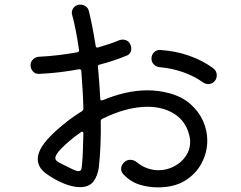

<svg xmlns="http://www.w3.org/2000/svg" viewBox="-20 -794 1040 829"><path d="M709 -392Q766 -377 802.5 -344.5Q839 -312 857 -271Q875 -230 875 -187Q875 -136 850.5 -89.5Q826 -43 779 -14Q732 15 662 15Q619 15 580.5 2.5Q542 -10 512 -42Q503 -53 503 -65Q503 -82 518 -95Q529 -104 542 -104Q557 -104 570 -94Q592 -76 616 -67.5Q640 -59 664 -59Q700 -59 731.5 -75.5Q763 -92 782 -119.5Q801 -147 801 -180Q801 -185 801 -189Q801 -193 800 -197Q788 -264 738.5 -298.5Q689 -333 616 -333Q573 -333 523.5 -320Q474 -307 422 -281Q415 -278 415 -271Q416 -221 414 -171Q412 -121 407 -73Q402 -35 383.5 -10.5Q365 14 325 14Q312 14 294.5 10.5Q277 7 257 -1Q210 -21 176.5 -46.5Q143 -72 143 -108Q143 -132 161 -161Q179 -190 219 -227Q247 -252 275.5 -274Q304 -296 334 -314Q340 -319 340 -325Q339 -368 336.5 -408Q334 -448 331 -488Q330 -496 321 -495Q279 -487 236 -482Q193 -477 149 -475Q133 -474 122.5 -485.5Q112 -497 112 -513Q112 -527 122.5 -537.5Q133 -548 148 -549Q191 -551 232 -556Q273 -561 313 -568Q323 -570 321 -579Q309 -665 292 -728Q291 -731 290.5 -733.5Q290 -736 290 -738Q290 -753 300.5 -763.5Q311 -774 327 -774Q340 -774 350.5 -766.5Q361 -759 364 -745Q379 -684 393 -597Q393 -587 403 -589Q427 -596 450 -603.5Q473 -611 494 -620Q502 -623 508 -623Q534 -623 543 -601Q547 -594 547 -585Q547 -561 525 -553Q498 -542 469.5 -532.5Q441 -523 410 -515Q401 -513 403 -505Q406 -472 408.5 -437.5Q411 -403 413 -368Q413 -357 425 -362Q473 -382 521.5 -393Q570 -404 616 -404Q664 -404 709 -392ZM901 -499Q916 -487 916 -469Q916 -456 908 -445Q897 -431 879 -431Q867 -431 857 -438Q821 -464 773 -481.5Q725 -499 669 -504Q655 -505 644.5 -515.5Q634 -526 634 -541Q634 -558 646 -569Q658 -580 674 -578Q738 -574 796.5 -553.5Q855 -533 901 -499ZM243 -88Q275 -72 292.5 -63.5Q310 -55 319 -55Q329 -55 331.5 -65Q334 -75 335 -94Q337 -113 338 -148Q339 -183 340 -217Q340 -223 337 -225Q334 -227 329 -223Q278 -187 244 -152Q219 -126 219 -112Q219 -104 226 -98.5Q233 -93 243 -88Z"/></svg>

Font: Kiwi Maru
Style: Regular
Weight: 400
Designer: Hiroki-Chan
Version: Version 1.100